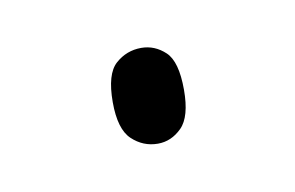

<svg xmlns="http://www.w3.org/2000/svg" viewBox="-29 -111 237 154"><g transform="rotate(-10 90.0 -34.0)"><path d="M91 5Q79 5 70 -3.5Q61 -12 61 -34Q61 -57 70 -65Q79 -73 91 -73Q102 -73 110.5 -65Q119 -57 119 -34Q119 -12 110.5 -3.5Q102 5 91 5Z"/></g></svg>

Font: Noto Serif Khmer SemiCondensed Thin
Style: Regular
Weight: 250
Width: 4
Designer: Danh Hong and the Monotype Design Team
Foundry: Monotype Imaging Inc.
Version: Version 2.004